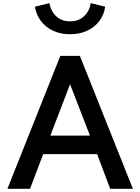

<svg xmlns="http://www.w3.org/2000/svg" viewBox="-20 -1172 871 1192"><path d="M26 0 354.5 -825H476L805 0H664L583 -215H248L166.5 0ZM292.5 -330H538.5L415 -649ZM415 -959.5Q356.5 -959.5 310 -981Q263.5 -1002.5 234.2 -1041.2Q205 -1080 197 -1130.5L287 -1152.5Q292 -1122 307.8 -1096.5Q323.5 -1071 350.2 -1055.2Q377 -1039.5 415 -1039.5Q453 -1039.5 479.8 -1055.2Q506.5 -1071 522.8 -1096.5Q539 -1122 543 -1152.5L633 -1130.5Q626 -1080 596.5 -1041.2Q567 -1002.5 520.5 -981Q474 -959.5 415 -959.5Z"/></svg>

Font: Spartan Thin SemiBold
Style: Regular
Weight: 600
Version: Version 1.004